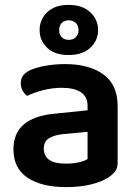

<svg xmlns="http://www.w3.org/2000/svg" viewBox="-20 -750 562 785"><path d="M250 -81Q279 -81 303 -86.5Q327 -92 338 -100V-211L241 -202Q201 -198 180 -184.5Q159 -171 159 -142Q159 -113 180.5 -97Q202 -81 250 -81ZM246 -488Q344 -488 402.5 -446Q461 -404 461 -316V-85Q461 -61 449 -47Q437 -33 419 -22Q391 -5 348 5Q305 15 250 15Q150 15 92.5 -23.5Q35 -62 35 -139Q35 -206 77.5 -241.5Q120 -277 201 -285L338 -299V-317Q338 -355 310.5 -373Q283 -391 233 -391Q194 -391 157 -381.5Q120 -372 91 -358Q80 -366 72.5 -379.5Q65 -393 65 -409Q65 -429 74.5 -441.5Q84 -454 105 -464Q134 -476 171 -482Q208 -488 246 -488ZM142 -627Q142 -670 173 -700Q204 -730 260 -730Q317 -730 349 -700Q381 -670 381 -627Q381 -584 349 -554.5Q317 -525 260 -525Q204 -525 173 -554.5Q142 -584 142 -627ZM222 -627Q222 -608 233 -597.5Q244 -587 261 -587Q278 -587 289.5 -597.5Q301 -608 301 -627Q301 -646 289.5 -656.5Q278 -667 261 -667Q244 -667 233 -656.5Q222 -646 222 -627Z"/></svg>

Font: Baloo 2 SemiBold
Style: Regular
Weight: 600
Designer: Sarang Kulkarni and Ek Type
Foundry: Ek Type
Version: Version 1.640;hotconv 1.0.111;makeotfexe 2.5.65597; ttfautoh